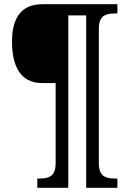

<svg xmlns="http://www.w3.org/2000/svg" viewBox="-20 -780 614 911"><path d="M157 111H304V-707H389V111H537V67H525C483 67 449 58 449 -5V-644C449 -707 483 -716 525 -716H537V-760H181C76 -760 37 -689 37 -582C37 -478 70 -386 179 -386H244V-5C244 58 210 67 168 67H157Z"/></svg>

Font: Noto Serif Myanmar SemiCondensed Medium
Style: Regular
Weight: 500
Width: 4
Designer: Ben Mitchell and the Monotype Design Team
Foundry: Monotype Imaging Inc.
Version: Version 2.106